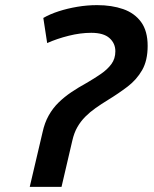

<svg xmlns="http://www.w3.org/2000/svg" viewBox="-20 -729 600 749"><path d="M96 0 146 -213Q154 -250 170 -278.5Q186 -307 208.5 -329Q231 -351 258.5 -369.5Q286 -388 317 -405Q348 -423 373.5 -440.5Q399 -458 414.5 -479Q430 -500 430 -529Q430 -560 407 -580.5Q384 -601 336 -601Q294 -601 248 -589.5Q202 -578 164 -561L149 -659Q175 -674 209 -685Q243 -696 281.5 -702.5Q320 -709 359 -709Q416 -709 460.5 -693.5Q505 -678 530.5 -643Q556 -608 556 -550Q556 -493 534.5 -455.5Q513 -418 477.5 -391Q442 -364 401 -339Q375 -323 353 -307.5Q331 -292 313 -274Q295 -256 282 -233.5Q269 -211 262 -180L220 0Z"/></svg>

Font: Ubuntu Sans Mono SemiBold
Style: Italic
Weight: 600
Italic angle: -13.5°
Monospace: yes
Designer: Dalton Maag Ltd
Foundry: Dalton Maag Ltd
Version: Version 1.006